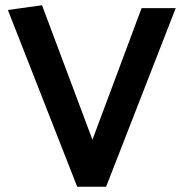

<svg xmlns="http://www.w3.org/2000/svg" viewBox="-20 -710 699 731"><path d="M140 -690 10 -672 274 1H384L649 -679H519L332 -178Z"/></svg>

Font: Catamaran Thin
Style: Bold
Weight: 700
Version: Version 2.000